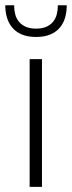

<svg xmlns="http://www.w3.org/2000/svg" viewBox="-28 -728 280 748"><path d="M135.5 -497.5V0H87.5V-497.5ZM112.5 -584Q79.5 -584 56.8 -593.8Q34 -603.5 19.8 -620.5Q5.5 -637.5 -1 -660Q-7.5 -682.5 -7.5 -707.5H27Q27 -689 31.2 -672.5Q35.5 -656 45.8 -643.5Q56 -631 72.2 -623.8Q88.5 -616.5 112.5 -616.5Q136.5 -616.5 152.8 -623.8Q169 -631 179 -643.5Q189 -656 193.2 -672.5Q197.5 -689 197.5 -707.5H232Q232 -682.5 225.8 -660Q219.5 -637.5 205.2 -620.5Q191 -603.5 168.2 -593.8Q145.5 -584 112.5 -584Z"/></svg>

Font: Lato 2
Style: Regular
Weight: 300
Designer: Lukasz Dziedzic with Adam Twardoch and Botio Nikoltchev
Foundry: tyPoland Lukasz Dziedzic
Version: Version 2.015; 2015-08-06; http://www.latofonts.com/